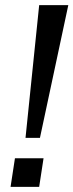

<svg xmlns="http://www.w3.org/2000/svg" viewBox="-20 -725 285 745"><path d="M79 -190 132 -705H245L135 -190ZM21 0 38 -111H149L132 0Z"/></svg>

Font: Mulish ExtraLight Medium
Style: Italic
Weight: 500
Italic angle: -9°
Version: Version 3.603